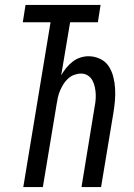

<svg xmlns="http://www.w3.org/2000/svg" viewBox="-20 -755 540 775"><path d="M74 0 184 -665H72L83 -735H386L375 -665H263L227 -451Q236 -467 247.5 -481Q259 -495 273 -506Q287 -517 304 -522.5Q321 -528 337 -528Q362 -528 384 -517.5Q406 -507 418.5 -488Q431 -469 437 -446Q443 -423 444.5 -399Q446 -375 444 -350Q442 -325 438 -301L388 0H309L360 -312Q363 -327 365 -342.5Q367 -358 366.5 -373Q366 -388 363 -402.5Q360 -417 353.5 -429.5Q347 -442 335 -450Q323 -458 307 -458Q294 -458 280 -453Q266 -448 255 -438Q244 -428 236.5 -416Q229 -404 223 -390.5Q217 -377 214 -363.5Q211 -350 209 -337L153 0Z"/></svg>

Font: Iosevka Term Oblique
Style: Regular
Weight: 400
Italic angle: -9°
Monospace: yes
Designer: Belleve Invis
Foundry: Belleve Invis
Version: Version 31.4.0